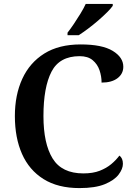

<svg xmlns="http://www.w3.org/2000/svg" viewBox="-20 -951 688 981"><path d="M386 10Q276 10 202.5 -36Q129 -82 92.5 -164.5Q56 -247 56 -358Q56 -466 94 -548.5Q132 -631 206.5 -677.5Q281 -724 392 -724Q502 -724 556 -691Q610 -658 610 -610Q610 -574 580.5 -551.5Q551 -529 499 -529Q499 -561 488.5 -592Q478 -623 453.5 -643.5Q429 -664 387 -664Q284 -664 243 -584.5Q202 -505 202 -358Q202 -217 249 -141Q296 -65 406 -65Q455 -65 489.5 -78.5Q524 -92 548.5 -112.5Q573 -133 590 -156Q608 -143 608 -114Q608 -88 586 -59Q564 -30 515.5 -10Q467 10 386 10ZM325 -784Q340 -803 357.5 -829Q375 -855 391.5 -882Q408 -909 418 -931H556V-921Q547 -908 527 -888Q507 -868 481.5 -846Q456 -824 430 -804.5Q404 -785 382 -771H325Z"/></svg>

Font: Noto Serif NP Hmong SemiBold
Style: Regular
Weight: 600
Designer: Dalton Maag Ltd
Foundry: Dalton Maag Ltd
Version: Version 1.001; ttfautohint (v1.8.4.7-5d5b)